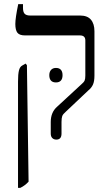

<svg xmlns="http://www.w3.org/2000/svg" viewBox="-20 -667 513 927"><path d="M225 -22V-78Q225 -125 256 -152L373 -260Q385 -270 388.5 -278Q392 -286 392 -302V-472Q392 -496 366 -496H101Q74 -496 64 -509Q54 -522 54 -551Q54 -580 68 -647H91V-629Q91 -609 99 -600.5Q107 -592 126 -592H367Q402 -592 419 -572Q436 -552 436 -516V-302Q436 -275 429 -259Q422 -243 407 -231L297 -127Q284 -116 280.5 -106.5Q277 -97 277 -78V-22Q277 7 252 7Q240 7 232.5 -0.5Q225 -8 225 -22ZM67 -273Q67 -309 71.5 -327Q76 -345 88 -351L104 -360L110 -352L118 210Q101 229 78 240H67ZM250 -339Q266 -339 274 -330Q282 -321 282 -304Q282 -287 274 -278Q266 -269 250 -269Q234 -269 226 -278Q218 -287 218 -304Q218 -320 226.5 -329.5Q235 -339 250 -339Z"/></svg>

Font: Noto Serif Hebrew Narrow
Style: Regular
Weight: 400
Width: 4
Designer: Monotype Design Team
Foundry: Monotype Imaging Inc.
Version: Version 1.000